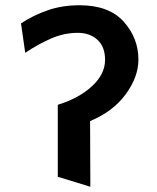

<svg xmlns="http://www.w3.org/2000/svg" viewBox="-20 -718 596 731"><path d="M283 -698Q395 -698 451 -635.5Q507 -573 507 -491Q507 -425 458.5 -359Q410 -293 323 -257L324 -7L200 -45V-319Q281 -344 330.5 -390Q380 -436 380 -490Q380 -540 351 -566.5Q322 -593 276 -593Q225 -593 176 -572Q127 -551 76 -517L60 -629Q107 -660 162 -679Q217 -698 283 -698Z"/></svg>

Font: Palanquin SemiBold
Style: Regular
Weight: 600
Designer: Pria Ravichandran
Version: Version 1.0.4